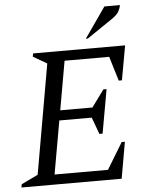

<svg xmlns="http://www.w3.org/2000/svg" viewBox="-58 -909 737 956"><g transform="rotate(-5 310.5 -431.0)"><path d="M10 0 13 -16 96 -56 192 -604 123 -644 126 -660H586L555 -488H539L502 -610H279L236 -366H397L459 -451H475L436 -232H420L389 -316H227L180 -50H447L527 -182H543L511 0ZM394 -710 500 -862H578Q575 -847 567 -831.5Q559 -816 535 -799L404 -710Z"/></g></svg>

Font: Spectral
Style: Italic
Weight: 400
Italic angle: -10°
Designer: Jean-Baptiste Levee
Foundry: Production Type
Version: Version 2.001